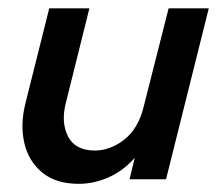

<svg xmlns="http://www.w3.org/2000/svg" viewBox="-20 -437 533 468"><path d="M172.2 11.1Q116 11.1 82.6 -16.7Q49.3 -44.4 39.2 -88.9Q29.2 -133.3 41.7 -184L100 -416.7H197.9L140.3 -185.4Q128.5 -138.9 145.8 -104.5Q163.2 -70.1 211.1 -70.1Q248.6 -70.1 282.6 -96.5Q316.7 -122.9 329.9 -175.7L391 -416.7H488.9L384.7 0H295.8L308.3 -52.1Q279.9 -20.1 244.1 -4.5Q208.3 11.1 172.2 11.1Z"/></svg>

Font: Afacad Medium
Style: Italic
Weight: 500
Italic angle: -14°
Designer: Kristian Moeller
Foundry: Dicotype
Version: Version 1.000; ttfautohint (v1.8.4.7-5d5b)